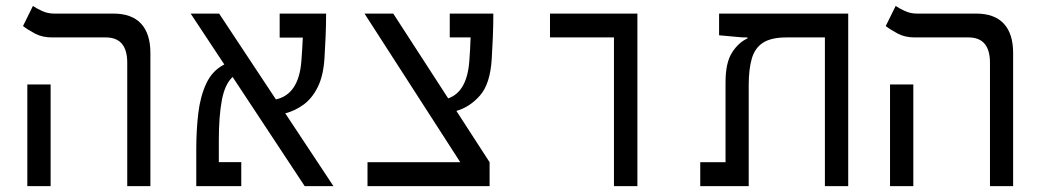

<svg xmlns="http://www.w3.org/2000/svg" viewBox="-20 -632 3556 652"><path d="M412.1 0V-418.9Q412.1 -504.9 339.4 -504.9H157.2Q124 -504.9 100.1 -517.3Q76.2 -529.8 58.1 -543.5L91.8 -611.8Q103 -604 122.3 -595Q141.6 -585.9 163.6 -585.9H364.7Q427.2 -585.9 459 -551.8Q490.7 -517.6 490.7 -452.1V0ZM72.8 0V-345.2H151.9V0Z M1014.6 0 770 -370.6Q743.7 -346.7 733.4 -292Q723.1 -237.3 723.1 -155.8V-81.5H799.3V0H646.5V-124.5Q646.5 -189 653.3 -247.1Q660.2 -305.2 680.7 -348.9Q701.2 -392.6 741.7 -413.1L627.4 -585.9H724.1L917 -294.4Q994.6 -311.5 1003.4 -424.3Q1004.9 -443.4 1006.1 -463.6Q1007.3 -483.9 1008.3 -504.4H929.7V-585.9H1087.4Q1087.4 -547.4 1085.7 -507.6Q1084 -467.8 1082 -437Q1078.6 -376 1059.3 -336.9Q1040 -297.9 1010.7 -276.6Q981.4 -255.4 948.7 -247.1L1112.3 0Z M1228 0V-81.1H1543L1217.8 -585.9H1315.4L1502 -297.9Q1565.9 -320.3 1573.7 -424.3Q1576.7 -462.4 1578.1 -504.9H1507.3V-585.9H1655.3Q1655.3 -547.4 1653.6 -505.6Q1651.9 -463.9 1649.9 -433.1Q1645 -347.7 1610.1 -307.9Q1575.2 -268.1 1529.8 -255.4L1642.6 -81.1V0Z M2064.9 0V-504.9H1847.7V-585.9H2144.5V0Z M2860.4 0H2781.2V-504.9H2651.4Q2599.1 -504.9 2571.3 -487.1Q2543.5 -469.2 2533 -433.1Q2522.5 -397 2522.5 -342.8V0H2357.9V-81.1H2443.8V-352.1Q2443.8 -418.9 2465.6 -453.1Q2487.3 -487.3 2518.1 -501.5V-504.9H2502.4L2421.9 -512.2V-585.9H2860.4Z M3341.8 0V-418.9Q3341.8 -504.9 3269 -504.9H3086.9Q3053.7 -504.9 3029.8 -517.3Q3005.9 -529.8 2987.8 -543.5L3021.5 -611.8Q3032.7 -604 3052 -595Q3071.3 -585.9 3093.3 -585.9H3294.4Q3356.9 -585.9 3388.7 -551.8Q3420.4 -517.6 3420.4 -452.1V0ZM3002.4 0V-345.2H3081.5V0Z"/></svg>

Font: Cascadia Code PL SemiLight
Style: Regular
Weight: 350
Monospace: yes
Designer: Aaron Bell
Foundry: Saja Typeworks
Version: Version 2404.023; ttfautohint (v1.8.4)